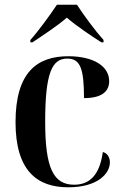

<svg xmlns="http://www.w3.org/2000/svg" viewBox="-20 -786 519 816"><path d="M109 -616V-606H118C158 -633 223 -675 264 -711C304 -676 373 -630 411 -606H420V-616C385 -655 336 -721 307 -766H222C192 -721 144 -655 109 -616ZM270 10C396 10 447 -49 447 -96C447 -118 436 -135 417 -140C403 -38 358 -1 295 -1C207 -1 172 -72 172 -268C172 -479 202 -537 266 -537C321 -537 337 -495 337 -369C420 -369 444 -403 444 -441C444 -505 377 -547 270 -547C139 -547 46 -480 46 -267C46 -61 137 10 270 10Z"/></svg>

Font: Noto Serif Display SemiCondensed SemiBold
Style: Regular
Weight: 600
Width: 4
Designer: Monotype Design Team
Foundry: Monotype Imaging Inc.
Version: Version 2.009